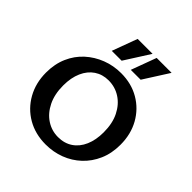

<svg xmlns="http://www.w3.org/2000/svg" viewBox="-238 -1079 1264 1264"><g transform="rotate(45 393.5 -447.0)"><path d="M385 13Q288 13 213 -30.5Q138 -74 95 -150.5Q52 -227 52 -324Q52 -404 80 -468Q108 -532 157.5 -577Q207 -622 270.5 -646.5Q334 -671 405 -671Q501 -671 575.5 -627.5Q650 -584 692.5 -508Q735 -432 735 -334Q735 -254 707 -190Q679 -126 630.5 -80.5Q582 -35 519 -11Q456 13 385 13ZM408 -79Q467 -79 510 -108Q553 -137 576 -190Q599 -243 599 -314Q599 -397 569.5 -456Q540 -515 490.5 -547Q441 -579 380 -579Q324 -579 281.5 -550.5Q239 -522 215.5 -469Q192 -416 192 -344Q192 -262 221.5 -202.5Q251 -143 300 -111Q349 -79 408 -79ZM257 -731 322 -907H461L349 -731ZM434 -731 499 -907H638L526 -731Z"/></g></svg>

Font: Ysabeau Office
Style: Bold
Weight: 700
Designer: Christian Thalmann (Catharsis Fonts)
Version: Version 2.001;gftools[0.9.30]; featfreeze: tnum,lnum,ss02